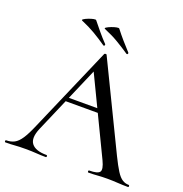

<svg xmlns="http://www.w3.org/2000/svg" viewBox="-144 -915 993 1039"><g transform="rotate(20 352.0 -395.5)"><path d="M450 -675Q413 -700 377.5 -721Q342 -742 296 -761Q289 -764 298.5 -770Q308 -776 323.5 -782Q339 -788 352.5 -790.5Q366 -793 368 -789Q388 -763 410.5 -737Q433 -711 458 -684Q461 -681 458 -676.5Q455 -672 450 -675ZM317 -675Q281 -700 245.5 -721Q210 -742 165 -761Q158 -764 167 -770Q176 -776 191.5 -782Q207 -788 220 -790.5Q233 -793 235 -789Q256 -763 277.5 -737Q299 -711 325 -684Q327 -681 324.5 -676.5Q322 -672 317 -675ZM215 -321 230 -344H436L443 -321ZM704 -12Q709 -12 709 -6Q709 0 704 0Q675 0 644.5 -2Q614 -4 585 -4Q553 -4 529.5 -2Q506 0 477 0Q473 0 473 -6Q473 -12 477 -12Q526 -12 537 -27.5Q548 -43 526 -89L311 -536L343 -584L148 -132Q122 -71 145 -41.5Q168 -12 231 -12Q236 -12 236 -6Q236 0 231 0Q201 0 176 -2Q151 -4 113 -4Q76 -4 53.5 -2Q31 0 -1 0Q-5 0 -5 -6Q-5 -12 -1 -12Q26 -12 46 -22.5Q66 -33 84.5 -61Q103 -89 125 -141L338 -632Q339 -635 345 -635.5Q351 -636 352 -632L592 -137Q616 -88 633.5 -60.5Q651 -33 668 -22.5Q685 -12 704 -12Z"/></g></svg>

Font: Cormorant Light Medium
Style: Regular
Weight: 500
Version: Version 4.000